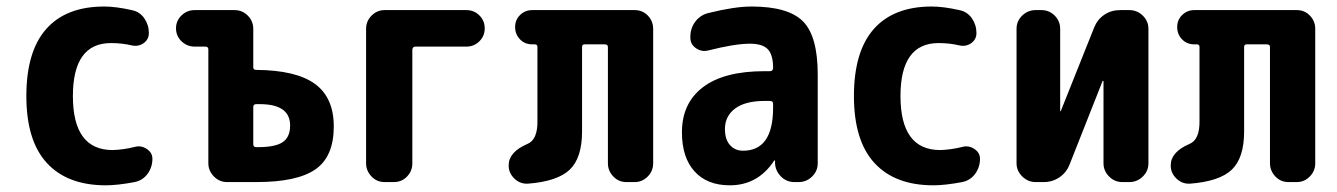

<svg xmlns="http://www.w3.org/2000/svg" viewBox="-20 -550 4040 580"><path d="M387.7 -106.4Q406.2 -111.3 423.3 -100.1Q440.4 -88.9 440.4 -70.3Q440.4 -44.9 425.8 -24.9Q411.1 -4.9 386.7 0Q335 9.8 299.8 9.8Q183.6 9.8 121.6 -57.6Q59.6 -125 59.6 -259.8Q59.6 -394.5 119.6 -462.4Q179.7 -530.3 294.9 -530.3Q330.1 -530.3 377.9 -519.5Q402.3 -514.6 416 -494.6Q429.7 -474.6 429.7 -450.2Q429.7 -430.7 413.6 -419.4Q397.5 -408.2 377 -413.1Q347.7 -419.9 315.4 -419.9Q200.2 -419.9 200.2 -259.8Q200.2 -96.7 320.3 -96.7Q353.5 -97.7 387.7 -106.4Z M759.8 -105.5Q811.5 -105.5 834 -120.6Q856.4 -135.7 856.4 -170.9Q856.4 -235.4 764.6 -235.4H753.9Q745.1 -235.4 745.1 -226.6V-114.3Q745.1 -105.5 753.9 -105.5ZM753.9 -338.9Q875 -337.9 931.6 -296.4Q988.3 -254.9 988.3 -168Q988.3 -77.1 933.1 -38.6Q877.9 0 754.9 0H666Q642.6 0 626 -17.1Q609.4 -34.2 609.4 -56.6V-400.4Q609.4 -409.2 600.6 -409.2H568.4Q544.9 -409.2 528.3 -425.3Q511.7 -441.4 511.7 -464.4Q511.7 -487.3 528.3 -503.4Q544.9 -519.5 568.4 -519.5H688.5Q711.9 -519.5 728.5 -502.9Q745.1 -486.3 745.1 -462.9V-346.7Q745.1 -338.9 753.9 -338.9Z M1388.7 -519.5Q1412.1 -519.5 1428.2 -503.4Q1444.3 -487.3 1444.3 -464.4Q1444.3 -441.4 1428.2 -425.3Q1412.1 -409.2 1388.7 -409.2H1235.4Q1226.6 -409.2 1225.6 -400.4V-56.6Q1225.6 -33.2 1209.5 -16.6Q1193.4 0 1169.9 0H1141.6Q1118.2 0 1102.1 -17.1Q1085.9 -34.2 1085.9 -56.6V-462.9Q1085.9 -486.3 1102.5 -502.9Q1119.1 -519.5 1141.6 -519.5Z M1897.5 -519.5Q1920.9 -519.5 1937 -502.9Q1953.1 -486.3 1953.1 -462.9V-56.6Q1953.1 -33.2 1936.5 -16.6Q1919.9 0 1897.5 0H1872.1Q1848.6 0 1832.5 -17.1Q1816.4 -34.2 1816.4 -56.6V-408.2Q1816.4 -416 1806.6 -416H1746.1Q1738.3 -416 1738.3 -408.2V-153.3Q1738.3 -73.2 1701.2 -37.6Q1664.1 -2 1574.2 4.9Q1550.8 5.9 1533.7 -10.7Q1516.6 -27.3 1516.6 -49.8V-50.8Q1516.6 -90.8 1573.2 -115.2Q1604.5 -127.9 1603.5 -185.5V-408.2Q1603.5 -416 1595.7 -416H1587.9Q1565.4 -416 1550.8 -431.2Q1536.1 -446.3 1536.1 -468.3Q1536.1 -490.2 1551.3 -504.9Q1566.4 -519.5 1587.9 -519.5Z M2315.4 -224.6V-236.3Q2315.4 -245.1 2305.7 -245.1H2290Q2231.4 -245.1 2200.7 -222.2Q2169.9 -199.2 2169.9 -160.2Q2169.9 -128.9 2185.1 -111.8Q2200.2 -94.7 2224.6 -94.7Q2315.4 -94.7 2315.4 -224.6ZM2250 -530.3Q2361.3 -530.3 2405.8 -485.4Q2450.2 -440.4 2450.2 -325.2V-56.6Q2450.2 -33.2 2433.1 -16.6Q2416 0 2392.6 0H2379.9Q2355.5 0 2338.9 -17.1Q2322.3 -34.2 2321.3 -56.6V-64.5Q2321.3 -65.4 2320.3 -65.4Q2318.4 -65.4 2318.4 -64.5Q2269.5 9.8 2184.6 9.8Q2116.2 9.8 2078.1 -32.2Q2040 -74.2 2040 -150.4Q2040 -238.3 2103.5 -286.6Q2167 -335 2290 -335H2305.7Q2314.5 -335 2315.4 -343.8V-344.7Q2315.4 -384.8 2299.3 -401.4Q2283.2 -418 2245.1 -418Q2200.2 -418 2119.1 -397.5Q2099.6 -392.6 2082.5 -404.3Q2065.4 -416 2065.4 -436.5V-438.5Q2065.4 -464.8 2080.6 -484.9Q2095.7 -504.9 2120.1 -510.7Q2199.2 -530.3 2250 -530.3Z M2887.7 -106.4Q2906.2 -111.3 2923.3 -100.1Q2940.4 -88.9 2940.4 -70.3Q2940.4 -44.9 2925.8 -24.9Q2911.1 -4.9 2886.7 0Q2835 9.8 2799.8 9.8Q2683.6 9.8 2621.6 -57.6Q2559.6 -125 2559.6 -259.8Q2559.6 -394.5 2619.6 -462.4Q2679.7 -530.3 2794.9 -530.3Q2830.1 -530.3 2877.9 -519.5Q2902.3 -514.6 2916 -494.6Q2929.7 -474.6 2929.7 -450.2Q2929.7 -430.7 2913.6 -419.4Q2897.5 -408.2 2877 -413.1Q2847.7 -419.9 2815.4 -419.9Q2700.2 -419.9 2700.2 -259.8Q2700.2 -96.7 2820.3 -96.7Q2853.5 -97.7 2887.7 -106.4Z M3391.6 -519.5Q3415 -519.5 3432.1 -502.9Q3449.2 -486.3 3449.2 -462.9V-56.6Q3449.2 -33.2 3432.1 -16.6Q3415 0 3391.6 0H3370.1Q3346.7 0 3330.1 -17.1Q3313.5 -34.2 3313.5 -56.6V-304.7Q3313.5 -305.7 3312 -305.7Q3310.5 -305.7 3310.5 -304.7L3210.9 -52.7Q3201.2 -28.3 3180.2 -14.2Q3159.2 0 3132.8 0H3108.4Q3085 0 3067.9 -17.1Q3050.8 -34.2 3050.8 -56.6V-462.9Q3050.8 -486.3 3067.9 -502.9Q3085 -519.5 3108.4 -519.5H3126Q3149.4 -519.5 3166 -502.9Q3182.6 -486.3 3182.6 -462.9V-214.8Q3182.6 -213.9 3183.6 -213.9Q3184.6 -213.9 3184.6 -214.8L3285.2 -466.8Q3294.9 -491.2 3315.9 -505.4Q3336.9 -519.5 3363.3 -519.5Z M3897.5 -519.5Q3920.9 -519.5 3937 -502.9Q3953.1 -486.3 3953.1 -462.9V-56.6Q3953.1 -33.2 3936.5 -16.6Q3919.9 0 3897.5 0H3872.1Q3848.6 0 3832.5 -17.1Q3816.4 -34.2 3816.4 -56.6V-408.2Q3816.4 -416 3806.6 -416H3746.1Q3738.3 -416 3738.3 -408.2V-153.3Q3738.3 -73.2 3701.2 -37.6Q3664.1 -2 3574.2 4.9Q3550.8 5.9 3533.7 -10.7Q3516.6 -27.3 3516.6 -49.8V-50.8Q3516.6 -90.8 3573.2 -115.2Q3604.5 -127.9 3603.5 -185.5V-408.2Q3603.5 -416 3595.7 -416H3587.9Q3565.4 -416 3550.8 -431.2Q3536.1 -446.3 3536.1 -468.3Q3536.1 -490.2 3551.3 -504.9Q3566.4 -519.5 3587.9 -519.5Z"/></svg>

Font: Rounded Mgen+ 2m bold
Style: Bold
Weight: 700
Designer: [Source Han Sans]
Ryoko NISHIZUKA  (kana & ideographs); Paul D. Hunt (Latin, Greek & Cyrillic); Wenlong ZHANG  (bopomofo
Version: Version 1.059.20150602